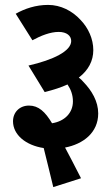

<svg xmlns="http://www.w3.org/2000/svg" viewBox="-20 -654 453 782"><path d="M197 108 310 72C280 13 261 -23 245 -53C318 -67 380 -113 380 -192C380 -241 354 -285 319 -321C314 -327 308 -333 301 -338C340 -368 360 -406 360 -450C360 -495 340 -540 308 -573C274 -610 227 -634 176 -634C126 -634 81 -619 44 -598L112 -490C147 -509 185 -524 219 -524C252 -524 270 -508 270 -487C270 -446 197 -410 96 -387L162 -279C198 -288 229 -298 255 -310C269 -289 277 -267 277 -241C277 -194 243 -160 192 -152C164 -199 137 -224 98 -224C60 -224 33 -197 33 -160C33 -105 85 -62 158 -51C169 -6 185 57 197 108Z"/></svg>

Font: Noto Serif Devanagari Condensed ExtraBold
Style: Regular
Weight: 800
Width: 3
Designer: Universal Thirst, Indian Type Foundry and the Monotype Design Team
Foundry: Monotype Imaging Inc.
Version: Version 2.004